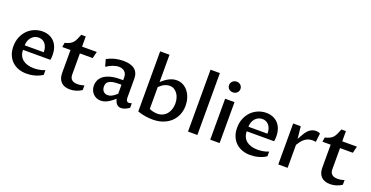

<svg xmlns="http://www.w3.org/2000/svg" viewBox="-30 -1526 4401 2280"><g transform="rotate(20 2170.5 -386.0)"><path d="M504.9 -47.4Q483.4 -32.2 458.5 -21.5Q433.6 -10.7 407.2 -3.7Q380.9 3.4 354.7 6.6Q328.6 9.8 305.2 9.8Q251 9.8 204.3 -6.8Q157.7 -23.4 123.3 -55.7Q88.9 -87.9 69.3 -135Q49.8 -182.1 49.8 -243.2Q49.8 -308.1 71.8 -360.8Q93.8 -413.6 130.6 -450.4Q167.5 -487.3 216.1 -507.3Q264.6 -527.3 317.4 -527.3Q361.3 -527.3 399.2 -512.9Q437 -498.5 464.6 -470.2Q492.2 -441.9 507.8 -399.4Q523.4 -356.9 523.4 -300.8Q523.4 -287.1 522.2 -271.7Q521 -256.3 518.1 -241.7H172.4Q172.4 -202.1 186.3 -171.9Q200.2 -141.6 225.6 -121.3Q251 -101.1 286.6 -90.6Q322.3 -80.1 365.2 -80.1Q377.4 -80.1 393.8 -81.1Q410.2 -82 428.7 -85Q447.3 -87.9 466.8 -93Q486.3 -98.1 504.9 -106.4ZM413.6 -299.3Q413.6 -335 404.5 -361.8Q395.5 -388.7 379.9 -406.7Q364.3 -424.8 343.5 -433.8Q322.8 -442.9 298.8 -442.9Q272 -442.9 249 -432.1Q226.1 -421.4 209 -402.1Q191.9 -382.8 182.1 -356.4Q172.4 -330.1 172.4 -299.3Z M702.6 -433.1H598.6L607.4 -488.8Q646 -498.5 669.2 -510.7Q692.4 -522.9 707.8 -540.8Q723.1 -558.6 734.6 -584.2Q746.1 -609.9 761.2 -646.5H817.9V-517.6H1003.9L982.9 -433.1H821.3V-166.5Q821.3 -142.6 828.1 -126.2Q835 -109.9 847.7 -99.6Q860.4 -89.4 878.2 -84.7Q896 -80.1 918.5 -80.1Q939.9 -80.1 961.2 -84Q982.4 -87.9 1001.5 -95.2V-35.6Q968.3 -13.2 930.4 -1.7Q892.6 9.8 854 9.8Q780.3 9.8 741.5 -30.3Q702.6 -70.3 702.6 -143.1Z M1414.6 -76.2Q1401.9 -65.4 1384 -50.5Q1366.2 -35.6 1344.5 -22.2Q1322.8 -8.8 1297.1 0.5Q1271.5 9.8 1243.2 9.8Q1214.4 9.8 1189.7 -0.7Q1165 -11.2 1146.7 -30Q1128.4 -48.8 1117.9 -75Q1107.4 -101.1 1107.4 -132.8Q1107.4 -166 1120.8 -197.8Q1134.3 -229.5 1165.8 -254.4Q1197.3 -279.3 1249 -294.7Q1300.8 -310.1 1377 -310.1H1412.6V-350.1Q1412.6 -371.6 1405.3 -388.7Q1397.9 -405.8 1384.8 -418Q1371.6 -430.2 1353.3 -436.5Q1335 -442.9 1312.5 -442.9Q1294.9 -442.9 1274.9 -438.7Q1254.9 -434.6 1235.4 -427.2Q1215.8 -419.9 1197.3 -409.9Q1178.7 -399.9 1164.1 -388.2L1155.3 -393.1L1132.8 -475.1Q1191.9 -505.9 1242.7 -516.6Q1293.5 -527.3 1337.9 -527.3Q1383.8 -527.3 1419.7 -518.1Q1455.6 -508.8 1480.5 -489.5Q1505.4 -470.2 1518.3 -440.7Q1531.2 -411.1 1531.2 -370.6V-131.3Q1531.2 -124 1532.5 -115.2Q1533.7 -106.4 1537.4 -98.6Q1541 -90.8 1548.1 -85.4Q1555.2 -80.1 1566.9 -80.1Q1573.7 -80.1 1583.5 -82Q1593.3 -84 1603 -88.4V-29.8Q1576.7 -11.7 1550.5 -1Q1524.4 9.8 1499.5 9.8Q1480 9.8 1465.8 2.4Q1451.7 -4.9 1441.9 -16.8Q1432.1 -28.8 1425.5 -44.2Q1418.9 -59.6 1414.6 -76.2ZM1412.6 -252.4H1381.8Q1331.1 -252.4 1300 -245.4Q1269 -238.3 1252 -225.8Q1234.9 -213.4 1229.2 -197Q1223.6 -180.7 1223.6 -161.6Q1223.6 -141.6 1229.5 -126.5Q1235.4 -111.3 1245.4 -101.1Q1255.4 -90.8 1269 -85.4Q1282.7 -80.1 1298.3 -80.1Q1310.1 -80.1 1322.8 -82.8Q1335.4 -85.4 1349.4 -92.3Q1363.3 -99.1 1378.9 -110.4Q1394.5 -121.6 1412.6 -139.2Z M1708.5 -782.2H1826.7V-437.5Q1848.1 -456.5 1869.9 -472.9Q1891.6 -489.3 1914.3 -501.2Q1937 -513.2 1961.4 -520.3Q1985.8 -527.3 2012.7 -527.3Q2059.6 -527.3 2096.7 -506.6Q2133.8 -485.8 2159.9 -451.2Q2186 -416.5 2199.7 -371.6Q2213.4 -326.7 2213.4 -277.8Q2213.4 -218.3 2192.4 -165.8Q2171.4 -113.3 2131.3 -74.2Q2091.3 -35.2 2032.5 -12.7Q1973.6 9.8 1898.4 9.8Q1858.9 9.8 1809.1 2.7Q1759.3 -4.4 1708.5 -22.5ZM1826.7 -97.2Q1853 -85.4 1878.9 -80.1Q1904.8 -74.7 1927.2 -74.7Q1967.8 -74.7 1998.3 -90.1Q2028.8 -105.5 2049.3 -131.3Q2069.8 -157.2 2080.1 -190.7Q2090.3 -224.1 2090.3 -260.3Q2090.3 -294.4 2081.5 -326.4Q2072.8 -358.4 2055.4 -382.8Q2038.1 -407.2 2012.9 -422.1Q1987.8 -437 1955.6 -437Q1928.7 -437 1896.5 -423.6Q1864.3 -410.2 1826.7 -374Z M2345.2 -782.2H2463.4V0H2345.2Z M2626 -517.6H2744.6V0H2626ZM2685.1 -619.6Q2669.4 -619.6 2656.5 -624.8Q2643.6 -629.9 2634 -638.7Q2624.5 -647.5 2619.4 -659.7Q2614.3 -671.9 2614.3 -686Q2614.3 -700.7 2619.9 -713.1Q2625.5 -725.6 2635.5 -735.1Q2645.5 -744.6 2658.9 -750Q2672.4 -755.4 2688 -755.4Q2703.1 -755.4 2715.8 -750Q2728.5 -744.6 2737.8 -735.6Q2747.1 -726.6 2752.4 -714.1Q2757.8 -701.7 2757.8 -687.5Q2757.8 -672.9 2752.2 -660.4Q2746.6 -647.9 2736.6 -638.9Q2726.6 -629.9 2713.4 -624.8Q2700.2 -619.6 2685.1 -619.6Z M3332 -47.4Q3310.5 -32.2 3285.6 -21.5Q3260.7 -10.7 3234.4 -3.7Q3208 3.4 3181.9 6.6Q3155.8 9.8 3132.3 9.8Q3078.1 9.8 3031.5 -6.8Q2984.9 -23.4 2950.4 -55.7Q2916 -87.9 2896.5 -135Q2877 -182.1 2877 -243.2Q2877 -308.1 2898.9 -360.8Q2920.9 -413.6 2957.8 -450.4Q2994.6 -487.3 3043.2 -507.3Q3091.8 -527.3 3144.5 -527.3Q3188.5 -527.3 3226.3 -512.9Q3264.2 -498.5 3291.7 -470.2Q3319.3 -441.9 3335 -399.4Q3350.6 -356.9 3350.6 -300.8Q3350.6 -287.1 3349.4 -271.7Q3348.1 -256.3 3345.2 -241.7H2999.5Q2999.5 -202.1 3013.4 -171.9Q3027.3 -141.6 3052.7 -121.3Q3078.1 -101.1 3113.8 -90.6Q3149.4 -80.1 3192.4 -80.1Q3204.6 -80.1 3220.9 -81.1Q3237.3 -82 3255.9 -85Q3274.4 -87.9 3293.9 -93Q3313.5 -98.1 3332 -106.4ZM3240.7 -299.3Q3240.7 -335 3231.7 -361.8Q3222.7 -388.7 3207 -406.7Q3191.4 -424.8 3170.7 -433.8Q3149.9 -442.9 3126 -442.9Q3099.1 -442.9 3076.2 -432.1Q3053.2 -421.4 3036.1 -402.1Q3019 -382.8 3009.3 -356.4Q2999.5 -330.1 2999.5 -299.3Z M3485.8 -517.6H3581.5L3598.1 -363.3Q3605 -376 3612.3 -389.4Q3619.6 -402.8 3627 -415.3Q3634.3 -427.7 3640.6 -438Q3647 -448.2 3651.4 -455.1Q3661.6 -470.2 3674.6 -483.6Q3687.5 -497.1 3702.6 -506.6Q3717.8 -516.1 3735.4 -521.7Q3752.9 -527.3 3773.4 -527.3Q3787.6 -527.3 3801.8 -523.9Q3815.9 -520.5 3825.7 -513.2L3813 -404.3Q3804.2 -406.7 3792.5 -407.5Q3780.8 -408.2 3771.5 -408.2Q3740.2 -408.2 3715.8 -399.2Q3691.4 -390.1 3671.6 -374.3Q3651.9 -358.4 3635.5 -336.9Q3619.1 -315.4 3604 -290.5V0H3485.8Z M3990.2 -433.1H3886.2L3895 -488.8Q3933.6 -498.5 3956.8 -510.7Q3980 -522.9 3995.4 -540.8Q4010.7 -558.6 4022.2 -584.2Q4033.7 -609.9 4048.8 -646.5H4105.5V-517.6H4291.5L4270.5 -433.1H4108.9V-166.5Q4108.9 -142.6 4115.7 -126.2Q4122.6 -109.9 4135.3 -99.6Q4147.9 -89.4 4165.8 -84.7Q4183.6 -80.1 4206.1 -80.1Q4227.5 -80.1 4248.8 -84Q4270 -87.9 4289.1 -95.2V-35.6Q4255.9 -13.2 4218 -1.7Q4180.2 9.8 4141.6 9.8Q4067.9 9.8 4029.1 -30.3Q3990.2 -70.3 3990.2 -143.1Z"/></g></svg>

Font: Proza Libre
Style: Medium
Weight: 500
Designer: Jasper de Waard
Foundry: Jasper de Waard
Version: Version 1.000; ttfautohint (v1.4.1.8-43bc)